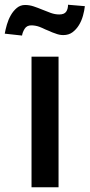

<svg xmlns="http://www.w3.org/2000/svg" viewBox="-58 -790 378 810"><path d="M-38 -648Q-35 -665 -29 -686Q-23 -707 -12.5 -725.5Q-2 -744 13 -756.5Q28 -769 48 -769Q66 -769 84 -763Q102 -757 120 -749.5Q138 -742 156 -735.5Q174 -729 192 -729Q213 -729 221 -740.5Q229 -752 229 -770L300 -764Q298 -745 292 -723.5Q286 -702 275 -684Q264 -666 248 -654Q232 -642 209 -642Q192 -642 175 -649Q162 -653 150 -659L133 -666Q121 -672 108 -677Q91 -683 74 -683Q55 -683 46 -668.5Q37 -654 35 -640ZM189 -551V0H75V-551Z"/></svg>

Font: Fz Poppins Med
Style: Regular
Weight: 500
Designer: Ninad Kale (Devanagari), Jonny Pinhorn (Latin)
Foundry: Indian Type Foundry
Version: Vit hóa bi Vntype.Com & FontZin.Com